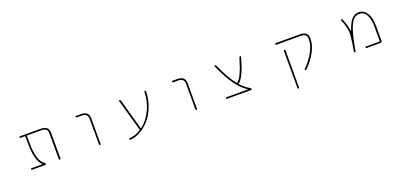

<svg xmlns="http://www.w3.org/2000/svg" viewBox="27 -1584 5946 2807"><g transform="rotate(-20 3000.0 -180.5)"><path d="M698.2 -36.1V-432.6Q698.2 -479.5 676.8 -499Q654.3 -519.5 603.5 -519.5H381.8Q377 -519.5 377 -514.6V-417Q377 -261.7 407.2 -168.9Q434.6 -85.9 486.3 -52.7Q496.1 -46.9 496.1 -35.2Q496.1 -30.3 492.7 -26.9Q489.3 -23.4 484.4 -23.4H279.3Q274.4 -23.4 270.5 -27.3Q266.6 -31.2 266.6 -36.1Q266.6 -41 270.5 -44.4Q274.4 -47.9 279.3 -47.9H447.3Q448.2 -47.9 448.7 -49.3Q449.2 -50.8 448.2 -50.8L442.4 -56.6Q397.5 -99.6 375 -189.5Q352.5 -279.3 352.5 -417V-514.6Q352.5 -519.5 347.7 -519.5H279.3Q274.4 -519.5 270.5 -522.9Q266.6 -526.4 266.6 -531.2Q266.6 -536.1 270.5 -540Q274.4 -543.9 279.3 -543.9H603.5Q665 -543.9 694.8 -516.1Q724.6 -488.3 724.6 -432.6V-36.1Q724.6 -31.2 720.7 -27.3Q716.8 -23.4 711.4 -23.4Q706.1 -23.4 702.1 -27.3Q698.2 -31.2 698.2 -36.1Z M1323.2 -36.1V-432.6Q1323.2 -479.5 1299.8 -499Q1277.3 -519.5 1226.6 -519.5H1151.4Q1146.5 -519.5 1142.6 -522.9Q1138.7 -526.4 1138.7 -531.2Q1138.7 -536.1 1142.6 -540Q1146.5 -543.9 1151.4 -543.9H1226.6Q1288.1 -543.9 1318.4 -516.6Q1348.6 -489.3 1348.6 -432.6V-36.1Q1348.6 -31.2 1344.7 -27.3Q1340.8 -23.4 1335.4 -23.4Q1330.1 -23.4 1326.7 -27.3Q1323.2 -31.2 1323.2 -36.1Z M1777.3 29.3Q1871.1 25.4 1954.1 -30.3Q1957 -32.2 1956.1 -37.1L1817.4 -531.2Q1816.4 -536.1 1819.3 -540Q1822.3 -543.9 1827.1 -543.9Q1840.8 -543.9 1844.7 -531.2L1978.5 -50.8Q1979.5 -45.9 1983.4 -48.8L1985.4 -50.8Q2079.1 -120.1 2145.5 -252.9Q2208 -377.9 2210.9 -531.2Q2210.9 -537.1 2214.8 -540.5Q2218.8 -543.9 2224.1 -543.9Q2229.5 -543.9 2232.9 -540.5Q2236.3 -537.1 2236.3 -531.2Q2236.3 -418 2194.3 -305.7Q2152.3 -192.4 2085.4 -114.7Q2018.6 -37.1 1934.6 8.8Q1859.4 50.8 1777.3 55.7Q1777.3 55.7 1777.3 55.7Q1772.5 55.7 1768.6 51.8Q1764.6 47.9 1764.6 43Q1764.6 38.1 1768.6 34.2Q1772.5 30.3 1777.3 29.3Z M2823.2 -36.1V-432.6Q2823.2 -479.5 2799.8 -499Q2777.3 -519.5 2726.6 -519.5H2651.4Q2646.5 -519.5 2642.6 -522.9Q2638.7 -526.4 2638.7 -531.2Q2638.7 -536.1 2642.6 -540Q2646.5 -543.9 2651.4 -543.9H2726.6Q2788.1 -543.9 2818.4 -516.6Q2848.6 -489.3 2848.6 -432.6V-36.1Q2848.6 -31.2 2844.7 -27.3Q2840.8 -23.4 2835.4 -23.4Q2830.1 -23.4 2826.7 -27.3Q2823.2 -31.2 2823.2 -36.1Z M3310.5 -23.4Q3305.7 -23.4 3302.2 -27.3Q3298.8 -31.2 3298.8 -36.1Q3298.8 -41 3302.2 -44.4Q3305.7 -47.9 3310.5 -47.9H3643.6Q3644.5 -47.9 3645 -48.8Q3645.5 -49.8 3644.5 -50.8L3634.8 -57.6Q3550.8 -112.3 3475.6 -215.8Q3395.5 -324.2 3302.7 -531.2Q3300.8 -536.1 3303.2 -540Q3305.7 -543.9 3310.5 -543.9Q3324.2 -543.9 3330.1 -531.2Q3434.6 -300.8 3523.4 -193.4Q3526.4 -190.4 3530.3 -192.4Q3553.7 -209 3581.1 -251Q3607.4 -293 3640.6 -381.8L3688.5 -531.2Q3692.4 -543.9 3705.1 -543.9Q3710 -543.9 3712.9 -540Q3715.8 -536.1 3714.8 -531.2L3665 -371.1Q3629.9 -283.2 3602.5 -237.3Q3575.2 -192.4 3546.9 -173.8H3544.9Q3542 -170.9 3544.9 -168L3545.9 -167Q3607.4 -97.7 3688.5 -52.7Q3698.2 -46.9 3698.2 -35.2Q3698.2 -30.3 3694.8 -26.9Q3691.4 -23.4 3686.5 -23.4Z M4332 181.6V-398.4Q4332 -403.3 4335.4 -407.2Q4338.9 -411.1 4344.2 -411.1Q4349.6 -411.1 4353.5 -407.2Q4357.4 -403.3 4357.4 -398.4V181.6Q4357.4 186.5 4353.5 190.4Q4349.6 194.3 4344.2 194.3Q4338.9 194.3 4335.4 190.4Q4332 186.5 4332 181.6ZM4529.3 -24.4Q4524.4 -24.4 4522.5 -28.8Q4520.5 -33.2 4523.4 -37.1Q4733.4 -256.8 4733.4 -433.6Q4733.4 -479.5 4710.9 -500Q4688.5 -519.5 4637.7 -519.5H4259.8Q4254.9 -519.5 4251 -523.4Q4247.1 -527.3 4247.1 -532.2Q4247.1 -537.1 4251 -541Q4254.9 -544.9 4259.8 -544.9H4637.7Q4699.2 -544.9 4729 -517.1Q4758.8 -489.3 4758.8 -433.6Q4758.8 -338.9 4705.1 -236.3Q4655.3 -139.6 4557.6 -37.1Q4545.9 -24.4 4529.3 -24.4Z M5482.4 -23.4Q5477.5 -23.4 5474.1 -26.9Q5470.7 -30.3 5470.7 -35.6Q5470.7 -41 5474.1 -44.4Q5477.5 -47.9 5482.4 -47.9H5693.4Q5697.3 -47.9 5697.3 -52.7V-279.3Q5697.3 -397.5 5659.2 -462.9Q5621.1 -529.3 5551.8 -529.3Q5498 -529.3 5459 -489.3Q5420.9 -450.2 5382.8 -337.9Q5347.7 -231.4 5315.4 -36.1Q5312.5 -23.4 5299.8 -23.4Q5294.9 -23.4 5292 -27.3Q5289.1 -31.2 5289.1 -36.1Q5303.7 -127.9 5310.5 -163.1Q5317.4 -203.1 5322.3 -258.8Q5326.2 -305.7 5326.2 -326.2Q5326.2 -330.1 5326.2 -333Q5325.2 -349.6 5315.9 -392.1Q5306.6 -434.6 5298.8 -458Q5291 -478.5 5271.5 -531.2Q5270.5 -532.2 5270.5 -534.2Q5270.5 -537.1 5272.5 -540Q5275.4 -543.9 5280.3 -543.9Q5293.9 -543.9 5298.8 -530.3Q5329.1 -446.3 5339.8 -403.3Q5345.7 -377 5348.6 -348.6Q5348.6 -343.8 5352.5 -343.8L5353.5 -342.8Q5358.4 -342.8 5359.4 -346.7Q5392.6 -445.3 5432.6 -495.1Q5457 -525.4 5486.8 -540Q5516.6 -554.7 5551.8 -554.7Q5589.8 -554.7 5620.6 -537.1Q5651.4 -519.5 5674.8 -484.4Q5723.6 -413.1 5723.6 -279.3V-47.9Q5723.6 -38.1 5716.3 -30.8Q5709 -23.4 5699.2 -23.4Z"/></g></svg>

Font: Rounded Mgen+ 1m thin
Style: Regular
Weight: 100
Designer: [Source Han Sans]
Ryoko NISHIZUKA  (kana & ideographs); Paul D. Hunt (Latin, Greek & Cyrillic); Wenlong ZHANG  (bopomofo
Version: Version 1.059.20150602